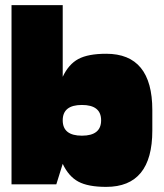

<svg xmlns="http://www.w3.org/2000/svg" viewBox="-20 -720 640 750"><path d="M25 0H200L225 -80V-700H25ZM225 -80Q248 -31 286 -10.5Q324 10 395 10Q575 10 575 -210V-250H375Q375 -190 300 -190Q225 -190 225 -250ZM225 -420V-250Q225 -310 300 -310Q375 -310 375 -250H575V-290Q575 -510 395 -510Q324 -510 286 -489.5Q248 -469 225 -420Z"/></svg>

Font: Millimetre
Style: Extrablack
Weight: 900
Designer: Jérémy Landes
Version: Version 1.0